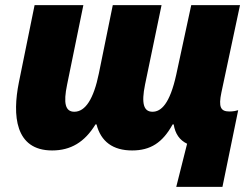

<svg xmlns="http://www.w3.org/2000/svg" viewBox="-20 -573 973 744"><path d="M663 151H842L903 -146C896 -144 885 -141 869 -141C835 -141 826 -158 838 -215L910 -553H721L663 -284C638 -170 604 -140 571 -140C537 -140 527 -171 542 -245L606 -553H417L363 -288C343 -190 311 -140 268 -140C233 -140 225 -173 240 -245L303 -553H114L53 -253C28 -128 37 10 182 10C254 10 308 -22 350 -91H354C371 -24 418 10 492 10C563 10 610 -20 649 -91H653C659 -54 676 -30 705 -16Z"/></svg>

Font: Noto Sans Black
Style: Italic
Weight: 900
Italic angle: -12°
Designer: Monotype Design Team
Foundry: Monotype Imaging Inc.
Version: Version 2.013